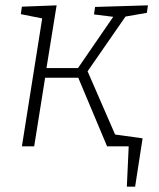

<svg xmlns="http://www.w3.org/2000/svg" viewBox="-20 -539 597 719"><path d="M62 9 138 -470 58 -486 62 -514 192 -519 154 -284H272L404 -476L332 -485L336 -513L534 -519L530 -491L450 -477L308 -272L412 -33L488 -19L484 9H381L273 -248H149L108 9ZM455 160 462 8H389L377 -40L514 -21L486 160Z"/></svg>

Font: Bitter Light
Style: Italic
Weight: 300
Italic angle: -9°
Designer: Sol Matas, and Bitter project Authors
Foundry: Sol Matas
Version: Version 2.001